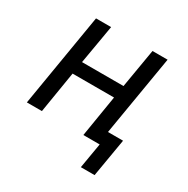

<svg xmlns="http://www.w3.org/2000/svg" viewBox="-151 -649 902 923"><g transform="rotate(30 300.0 -188.0)"><path d="M417.3 139.9H493.6L529.5 -71.7H445.7L520.2 -516H436.4L399.9 -300.4H169.7L206.7 -516H122.9L36.9 0H120.4L158 -229.8H388.1L350.5 0H441.1Z"/></g></svg>

Font: Margiela Mono Italic Text It
Style: Regular
Weight: 400
Designer: Mike Abbink, Paul van der Laan, Pieter van Rosmalen
Foundry: Bold Monday
Version: Version 2.003 2021